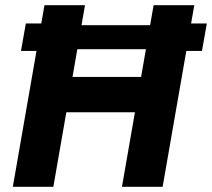

<svg xmlns="http://www.w3.org/2000/svg" viewBox="-20 -720 817 740"><path d="M728.8 -700 606.8 0H450L572 -700ZM29.4 0 151.4 -700H307.6L185.6 0ZM162.4 -287.4 187.6 -423.4H605.4L581.4 -287.4ZM79.6 -629.6H205.6L248.6 -622.8H610.6L664 -629.6H777.2L758.4 -523.6H645.2L601.6 -530.4H233L194.2 -523.6H60.8Z"/></svg>

Font: Fixel Italic Variable Display Thin
Style: Italic
Weight: 100
Italic angle: -10°
Designer: AlfaBravo + MacPaw
Foundry: Kyrylo Tkachov, Marchela Mozhyna, Serhii Makarenko, Maria Weinstein, Zakhar Kryvoshyya
Version: Version 1.210;Glyphs 3.2 (3217)